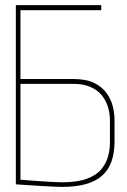

<svg xmlns="http://www.w3.org/2000/svg" viewBox="-20 -720 498 751"><path d="M42 -680H376V-700H42ZM266 -411H60V-700H42V1Q42 1 57 2Q72 3 95 4.5Q118 6 143 7.5Q168 9 190 10Q212 11 223 11Q277 11 316 0Q355 -11 380 -33.5Q405 -56 416.5 -89.5Q428 -123 428 -168V-251Q428 -275 421.5 -302.5Q415 -330 397.5 -355Q380 -380 348.5 -395.5Q317 -411 266 -411ZM410 -162Q410 -135 402.5 -107.5Q395 -80 375.5 -57Q356 -34 319 -20.5Q282 -7 223 -7Q210 -7 190 -8Q170 -9 148 -10.5Q126 -12 106 -13.5Q86 -15 73.5 -16Q61 -17 60 -17V-392H267Q306 -392 333.5 -380Q361 -368 377.5 -348Q394 -328 402 -302.5Q410 -277 410 -249Z"/></svg>

Font: Advent Pro Thin
Style: Regular
Weight: 250
Version: Version 3.000